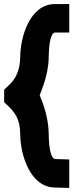

<svg xmlns="http://www.w3.org/2000/svg" viewBox="-32 -748 366 944"><path d="M238.5 -728H308.5V-588H238.5C220.5 -588 208.5 -543 207.5 -468C206.5 -365.9 158.3 -275.5 163.4 -278.9C163.6 -275 206.5 -190.4 207.5 -88C208.5 -9 220.5 33 240.5 34L308.5 36V176L236.5 174C114.5 171 68.5 11 67.5 -86C66.5 -158 48.5 -193 -11.5 -245V-307L10.5 -328C45.5 -360 66.5 -401 67.5 -470C68.5 -563 112.5 -728 238.5 -728ZM163.4 -278.9C163.4 -278.9 163.5 -279 163.5 -279C163.4 -279.1 163.4 -279 163.4 -278.9Z"/></svg>

Font: Nordica Plus
Style: NordicaClassicRgExt
Weight: 500
Version: Version 1.01